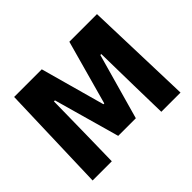

<svg xmlns="http://www.w3.org/2000/svg" viewBox="-138 -855 1071 1071"><g transform="rotate(-45 398.0 -319.5)"><path d="M51 0 71 -639H289L394.5 -258H401L506.5 -639H724.5L744.5 0H593L588.5 -209.5L584 -464.5H576.5L467 -75H328L218.5 -464.5H210.5L206.5 -209L202.5 0Z"/></g></svg>

Font: Anek Gujarati Medium
Style: Bold
Weight: 700
Version: Version 1.003